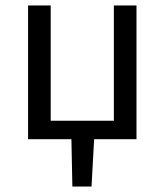

<svg xmlns="http://www.w3.org/2000/svg" viewBox="-20 -506 598 698"><path d="M243.1 172 239.6 0H82V-486.1H164.3V-67H393.9V-486.1H476.2V0H322.2L312.7 172Z"/></svg>

Font: Source Sans 3 Variable
Style: Regular
Weight: 200
Designer: Paul D. Hunt
Foundry: Adobe Systems Incorporated
Version: Version 3.026